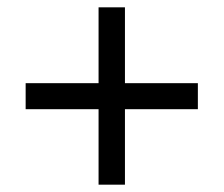

<svg xmlns="http://www.w3.org/2000/svg" viewBox="-20 -615 612 524"><path d="M321 -388H520V-317H321V-111H249V-317H50V-388H249V-595H321Z"/></svg>

Font: Noto Sans Modi
Style: Regular
Weight: 400
Designer: Monotype Design Team
Foundry: Monotype Imaging Inc.
Version: Version 2.003; ttfautohint (v1.8.4.7-5d5b)